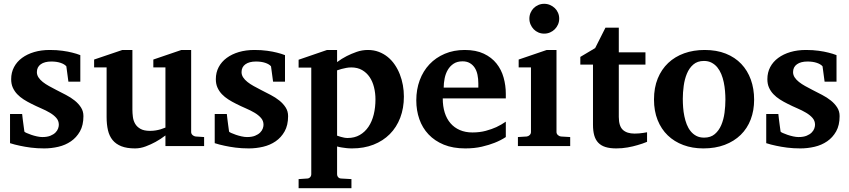

<svg xmlns="http://www.w3.org/2000/svg" viewBox="-20 -760 4419 999"><path d="M397.9 -335H335.9L325.2 -415Q315.4 -426.3 294.9 -433.1Q274.4 -439.9 247.1 -439.9Q211.9 -439.9 191.9 -425.5Q171.9 -411.1 171.9 -384.8Q171.9 -370.1 180.2 -357.4Q188.5 -344.7 202.6 -333.5Q216.8 -322.3 234.9 -312.3Q252.9 -302.2 272.9 -292Q297.9 -279.3 323.2 -266.1Q348.6 -252.9 368.7 -236.8Q388.7 -220.7 401.4 -200.9Q414.1 -181.2 414.1 -155.8Q414.1 -108.4 396 -76.4Q377.9 -44.4 349.1 -24.7Q320.3 -4.9 283.7 3.7Q247.1 12.2 210 12.2Q172.9 12.2 140.9 8.1Q108.9 3.9 84.5 -1.5Q56.2 -7.3 32.2 -15.1V-167H95.2Q96.2 -156.7 98.1 -141.1Q100.1 -125.5 102.1 -110.8Q104 -93.8 106.9 -75.2Q107.9 -72.8 118.2 -68.1Q128.4 -63.5 142.6 -58.6Q156.7 -53.7 172.4 -50.3Q188 -46.9 200.2 -46.9Q225.6 -46.9 242.2 -53.7Q258.8 -60.5 268.6 -70.3Q278.3 -80.1 282.2 -91.1Q286.1 -102.1 286.1 -110.8Q286.1 -131.3 273.2 -146.2Q260.3 -161.1 239.7 -173.3Q219.2 -185.5 193.6 -196.5Q168 -207.5 143.1 -220.2Q122.1 -230.5 103 -242.7Q84 -254.9 69.6 -270Q55.2 -285.2 46.6 -304.2Q38.1 -323.2 38.1 -348.1Q38.1 -382.8 53 -410.9Q67.9 -439 94.7 -458.7Q121.6 -478.5 158.2 -489.3Q194.8 -500 238.8 -500Q275.9 -500 305.4 -495.8Q335 -491.7 355.5 -486.3Q379.4 -480.5 397.9 -473.1Z M840.8 0V-55.2Q815.9 -36.1 789.1 -21.5Q766.1 -8.8 738.3 1.7Q710.4 12.2 682.6 12.2Q640.1 12.2 611.6 1Q583 -10.3 565.9 -31.2Q548.8 -52.2 541.7 -82.5Q534.7 -112.8 534.7 -150.9V-409.2H469.7V-450.2L616.7 -500H668.9V-189.9Q668.9 -171.4 671.4 -151.9Q673.8 -132.3 683.1 -116.2Q692.4 -100.1 710.7 -89.6Q729 -79.1 760.7 -79.1Q776.4 -79.1 790.8 -81.5Q805.2 -84 816.4 -87.4Q829.1 -91.3 840.8 -96.2V-409.2H777.8V-450.2L923.8 -500H974.6V-73.2Q974.6 -64 981.7 -57.4Q988.8 -50.8 998 -49.8L1042 -46.9V0Z M1462.9 -335H1400.9L1390.1 -415Q1380.4 -426.3 1359.9 -433.1Q1339.4 -439.9 1312 -439.9Q1276.9 -439.9 1256.8 -425.5Q1236.8 -411.1 1236.8 -384.8Q1236.8 -370.1 1245.1 -357.4Q1253.4 -344.7 1267.6 -333.5Q1281.7 -322.3 1299.8 -312.3Q1317.9 -302.2 1337.9 -292Q1362.8 -279.3 1388.2 -266.1Q1413.6 -252.9 1433.6 -236.8Q1453.6 -220.7 1466.3 -200.9Q1479 -181.2 1479 -155.8Q1479 -108.4 1460.9 -76.4Q1442.9 -44.4 1414.1 -24.7Q1385.3 -4.9 1348.6 3.7Q1312 12.2 1274.9 12.2Q1237.8 12.2 1205.8 8.1Q1173.8 3.9 1149.4 -1.5Q1121.1 -7.3 1097.2 -15.1V-167H1160.2Q1161.1 -156.7 1163.1 -141.1Q1165 -125.5 1167 -110.8Q1168.9 -93.8 1171.9 -75.2Q1172.9 -72.8 1183.1 -68.1Q1193.4 -63.5 1207.5 -58.6Q1221.7 -53.7 1237.3 -50.3Q1252.9 -46.9 1265.1 -46.9Q1290.5 -46.9 1307.1 -53.7Q1323.7 -60.5 1333.5 -70.3Q1343.3 -80.1 1347.2 -91.1Q1351.1 -102.1 1351.1 -110.8Q1351.1 -131.3 1338.1 -146.2Q1325.2 -161.1 1304.7 -173.3Q1284.2 -185.5 1258.5 -196.5Q1232.9 -207.5 1208 -220.2Q1187 -230.5 1168 -242.7Q1148.9 -254.9 1134.5 -270Q1120.1 -285.2 1111.6 -304.2Q1103 -323.2 1103 -348.1Q1103 -382.8 1117.9 -410.9Q1132.8 -439 1159.7 -458.7Q1186.5 -478.5 1223.1 -489.3Q1259.8 -500 1303.7 -500Q1340.8 -500 1370.4 -495.8Q1399.9 -491.7 1420.4 -486.3Q1444.3 -480.5 1462.9 -473.1Z M1933.6 -243.2Q1933.6 -275.9 1926 -306.2Q1918.5 -336.4 1903.1 -359.1Q1887.7 -381.8 1864 -395.5Q1840.3 -409.2 1807.6 -409.2Q1794.4 -409.2 1781.5 -406.7Q1768.6 -404.3 1757.8 -401.4Q1745.1 -397.9 1733.9 -394V-54.2Q1743.7 -50.3 1753.4 -47.9Q1761.7 -45.4 1771 -43.7Q1780.3 -42 1788.6 -42Q1824.7 -42 1851.8 -57.6Q1878.9 -73.2 1897.2 -100.3Q1915.5 -127.4 1924.6 -164.3Q1933.6 -201.2 1933.6 -243.2ZM2081.5 -257.8Q2081.5 -197.3 2062.5 -147.5Q2043.5 -97.7 2008.3 -62.3Q1973.1 -26.9 1923.3 -7.3Q1873.5 12.2 1811.5 12.2Q1796.4 12.2 1782.7 10.7Q1769 9.3 1757.8 7.3Q1745.1 5.4 1733.9 2V146Q1733.9 155.8 1740 162.4Q1746.1 168.9 1755.9 168.9L1808.6 171.9V219.2H1533.7V171.9L1577.6 168.9Q1586.9 168.9 1593.3 162.4Q1599.6 155.8 1599.6 146V-408.2H1533.7V-449.2L1681.6 -500H1733.9V-437Q1757.3 -454.6 1784.2 -468.3Q1807.1 -480 1835.4 -490Q1863.8 -500 1894.5 -500Q1924.8 -500 1950.7 -490.2Q1976.6 -480.5 1997.3 -463.6Q2018.1 -446.8 2033.9 -423.6Q2049.8 -400.4 2060.3 -373.5Q2070.8 -346.7 2076.2 -317.1Q2081.5 -287.6 2081.5 -257.8Z M2468.8 -326.2Q2468.8 -350.1 2464.4 -371.1Q2460 -392.1 2450 -407.5Q2439.9 -422.9 2424.3 -431.9Q2408.7 -440.9 2386.7 -440.9Q2358.9 -440.9 2340.1 -428.5Q2321.3 -416 2309.8 -396.2Q2298.3 -376.5 2293.5 -352.1Q2288.6 -327.6 2288.6 -304.2H2468.8ZM2611.8 -46.9Q2585.9 -29.8 2553.7 -17.1Q2525.9 -5.9 2487.3 3.2Q2448.7 12.2 2400.9 12.2Q2336.9 12.2 2289.3 -7.3Q2241.7 -26.9 2209.7 -60.8Q2177.7 -94.7 2161.9 -140.1Q2146 -185.5 2146 -237.8Q2146 -294.4 2163.8 -342.5Q2181.6 -390.6 2214.6 -425.5Q2247.6 -460.4 2294.2 -480.2Q2340.8 -500 2397.9 -500Q2456.5 -500 2497.3 -480.7Q2538.1 -461.4 2563.5 -429.4Q2588.9 -397.5 2600.3 -356.4Q2611.8 -315.4 2611.8 -272V-248H2283.7Q2283.7 -207 2293.9 -174.3Q2304.2 -141.6 2324 -118.7Q2343.8 -95.7 2372.6 -83.3Q2401.4 -70.8 2438 -70.8Q2476.1 -70.8 2507.6 -79.3Q2539.1 -87.9 2562.5 -98.6Q2589.4 -111.3 2611.8 -127Z M2674.8 0V-46.9L2720.7 -49.8Q2729.5 -50.8 2736.1 -57.4Q2742.7 -64 2742.7 -73.2V-409.2H2678.7V-450.2L2824.7 -500H2875.5V-73.2Q2875.5 -64 2882.6 -57.4Q2889.6 -50.8 2898.4 -49.8L2946.8 -46.9V0ZM2889.6 -663.1Q2889.6 -647 2883.5 -632.8Q2877.4 -618.7 2866.7 -607.9Q2856 -597.2 2841.8 -591.1Q2827.6 -585 2811.5 -585Q2795.4 -585 2781.2 -591.1Q2767.1 -597.2 2756.8 -607.9Q2746.6 -618.7 2740.5 -632.8Q2734.4 -647 2734.4 -663.1Q2734.4 -679.2 2740.5 -693.4Q2746.6 -707.5 2756.8 -717.8Q2767.1 -728 2781.2 -734.1Q2795.4 -740.2 2811.5 -740.2Q2827.6 -740.2 2841.8 -734.1Q2856 -728 2866.7 -717.8Q2877.4 -707.5 2883.5 -693.4Q2889.6 -679.2 2889.6 -663.1Z M3346.7 -22Q3323.2 -12.2 3296.9 -4.9Q3274.4 2 3245.8 7.1Q3217.3 12.2 3186.5 12.2Q3153.3 12.2 3130.1 4.9Q3106.9 -2.4 3092.5 -17.8Q3078.1 -33.2 3071.8 -56.2Q3065.4 -79.1 3065.4 -110.8V-423.8H2999.5V-463.9L3076.7 -509.8L3130.4 -616.2H3199.7V-487.8H3338.4V-423.8H3199.7V-151.9Q3199.7 -104 3220.7 -84.5Q3241.7 -64.9 3281.7 -64.9Q3293.5 -64.9 3305.2 -65.9Q3316.9 -66.9 3326.2 -68.4Q3336.9 -69.8 3346.7 -71.8Z M3754.4 -242.2Q3754.4 -263.2 3752.4 -286.4Q3750.5 -309.6 3745.8 -332Q3741.2 -354.5 3732.9 -374.5Q3724.6 -394.5 3712.2 -409.7Q3699.7 -424.8 3682.6 -433.8Q3665.5 -442.9 3642.6 -442.9Q3608.9 -442.9 3587.4 -424.3Q3565.9 -405.8 3554 -376.7Q3542 -347.7 3537.4 -313Q3532.7 -278.3 3532.7 -246.1Q3532.7 -224.6 3534.4 -201.2Q3536.1 -177.7 3540.8 -155.3Q3545.4 -132.8 3553.2 -112.8Q3561 -92.8 3573.5 -77.4Q3585.9 -62 3603 -53Q3620.1 -43.9 3643.6 -43.9Q3677.7 -43.9 3699.2 -62.3Q3720.7 -80.6 3732.9 -109.4Q3745.1 -138.2 3749.8 -173.3Q3754.4 -208.5 3754.4 -242.2ZM3903.8 -241.2Q3903.8 -185.1 3886 -138.4Q3868.2 -91.8 3834 -58.3Q3799.8 -24.9 3750.7 -6.3Q3701.7 12.2 3639.6 12.2Q3582.5 12.2 3535.4 -5.4Q3488.3 -22.9 3454.3 -55.7Q3420.4 -88.4 3401.6 -135.5Q3382.8 -182.6 3382.8 -242.2Q3382.8 -303.7 3402.3 -351.6Q3421.9 -399.4 3456.8 -432.4Q3491.7 -465.3 3540 -482.7Q3588.4 -500 3646.5 -500Q3708.5 -500 3756.3 -481Q3804.2 -461.9 3836.9 -427.5Q3869.6 -393.1 3886.7 -345.7Q3903.8 -298.3 3903.8 -241.2Z M4332.5 -335H4270.5L4259.8 -415Q4250 -426.3 4229.5 -433.1Q4209 -439.9 4181.6 -439.9Q4146.5 -439.9 4126.5 -425.5Q4106.4 -411.1 4106.4 -384.8Q4106.4 -370.1 4114.7 -357.4Q4123 -344.7 4137.2 -333.5Q4151.4 -322.3 4169.4 -312.3Q4187.5 -302.2 4207.5 -292Q4232.4 -279.3 4257.8 -266.1Q4283.2 -252.9 4303.2 -236.8Q4323.2 -220.7 4335.9 -200.9Q4348.6 -181.2 4348.6 -155.8Q4348.6 -108.4 4330.6 -76.4Q4312.5 -44.4 4283.7 -24.7Q4254.9 -4.9 4218.3 3.7Q4181.6 12.2 4144.5 12.2Q4107.4 12.2 4075.4 8.1Q4043.5 3.9 4019 -1.5Q3990.7 -7.3 3966.8 -15.1V-167H4029.8Q4030.8 -156.7 4032.7 -141.1Q4034.7 -125.5 4036.6 -110.8Q4038.6 -93.8 4041.5 -75.2Q4042.5 -72.8 4052.7 -68.1Q4063 -63.5 4077.1 -58.6Q4091.3 -53.7 4106.9 -50.3Q4122.6 -46.9 4134.8 -46.9Q4160.2 -46.9 4176.8 -53.7Q4193.4 -60.5 4203.1 -70.3Q4212.9 -80.1 4216.8 -91.1Q4220.7 -102.1 4220.7 -110.8Q4220.7 -131.3 4207.8 -146.2Q4194.8 -161.1 4174.3 -173.3Q4153.8 -185.5 4128.2 -196.5Q4102.5 -207.5 4077.6 -220.2Q4056.6 -230.5 4037.6 -242.7Q4018.6 -254.9 4004.2 -270Q3989.7 -285.2 3981.2 -304.2Q3972.7 -323.2 3972.7 -348.1Q3972.7 -382.8 3987.5 -410.9Q4002.4 -439 4029.3 -458.7Q4056.2 -478.5 4092.8 -489.3Q4129.4 -500 4173.3 -500Q4210.4 -500 4240 -495.8Q4269.5 -491.7 4290 -486.3Q4314 -480.5 4332.5 -473.1Z"/></svg>

Font: Charis SIL APac
Style: Bold
Weight: 700
Foundry: SIL International
Version: Version 5.000